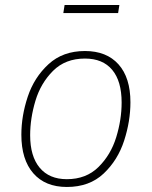

<svg xmlns="http://www.w3.org/2000/svg" viewBox="-20 -734 603 764"><path d="M65 -198Q65 -273 90.5 -349.5Q116 -426 173 -478.5Q230 -531 318 -531Q404 -531 451.5 -478Q499 -425 499 -327Q499 -252 474 -174.5Q449 -97 392.5 -43.5Q336 10 246 10Q160 10 112.5 -44.5Q65 -99 65 -198ZM464 -326Q464 -411 426.5 -456Q389 -501 318 -501Q240 -501 191 -452Q142 -403 121 -333Q100 -263 100 -196Q100 -112 138 -66.5Q176 -21 246 -21Q323 -21 372 -69.5Q421 -118 442.5 -188Q464 -258 464 -326ZM232 -682 237 -714H455L450 -682Z"/></svg>

Font: FiraGO UltraLight
Style: Italic
Weight: 200
Italic angle: -8°
Designer: bBox Type GmbH
Foundry: bBox Type GmbH
Version: Version 1.001